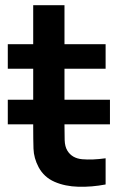

<svg xmlns="http://www.w3.org/2000/svg" viewBox="-20 -710 493 739"><path d="M403.2 -231.5H10V-326H403.2ZM386.5 -100.8V0Q333.1 10.2 281.7 8.8Q230.3 7.4 190 -10.2Q149.6 -27.8 128.7 -66.3Q110 -101.6 108.9 -138Q107.8 -174.4 107.8 -220.7V-690H228.2V-227.3Q228.2 -195.2 228.9 -170.6Q229.7 -146 239.2 -130.3Q257.2 -100.6 296.6 -97.1Q336 -93.7 386.5 -100.8ZM386.5 -445.5H10V-540H386.5Z"/></svg>

Font: Manrope Variable Light
Style: Regular
Weight: 200
Designer: Mikhail Sharanda
Foundry: Mikhail Sharanda
Version: Version 4.505